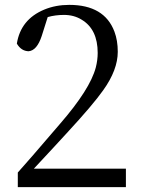

<svg xmlns="http://www.w3.org/2000/svg" viewBox="-20 -764 578 784"><path d="M118.2 -75.2H494.1V0H52.7V-59.6Q85 -94.7 224.6 -257.8Q347.7 -399.4 371.1 -488.3Q378.9 -518.6 378.9 -547.9Q378.9 -644.5 313.5 -683.6Q282.2 -703.1 241.2 -703.1Q206.1 -703.1 174.8 -694.3L150.4 -617.2Q130.9 -557.6 96.7 -554.7Q66.4 -555.7 48.8 -585.9Q64.5 -684.6 160.2 -724.6Q207 -744.1 262.7 -744.1Q406.2 -744.1 447.3 -634.8Q460.9 -598.6 460.9 -552.7Q460.9 -478.5 401.4 -395.5Q359.4 -335.9 252.9 -220.7Q239.3 -205.1 196.3 -159.2Q145.5 -104.5 118.2 -75.2Z"/></svg>

Font: GenYoMin JP Regular
Style: Regular
Weight: 400
Version: Version 1.001;PS 1;hotconv 16.6.51;makeotf.lib2.5.65220 DEVE